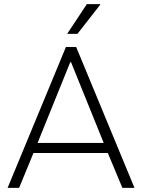

<svg xmlns="http://www.w3.org/2000/svg" viewBox="-20 -915 692 935"><path d="M505 -170H143L73 0H17L301 -686H351L635 0H576ZM326 -612H322L163 -219H485ZM468 -895V-892L357 -750H307L403 -895Z"/></svg>

Font: Chivo Thin
Style: Regular
Weight: 100
Designer: Hector Gatti
Foundry: Omnibus-Type
Version: Version 1.007